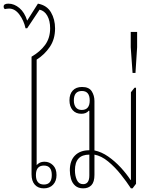

<svg xmlns="http://www.w3.org/2000/svg" viewBox="-38 -1029 858 1053"><path d="M202 4Q171 4 153 -16Q135 -36 135 -73V-718Q183 -746 210 -783.5Q237 -821 237 -874Q237 -915 221.5 -942.5Q206 -970 179 -976L111 -874H102Q93 -916 68.5 -949Q44 -982 12 -982Q6 -982 -1 -981Q-8 -980 -11 -979Q-18 -983 -18 -993Q-18 -1009 8 -1009Q40 -1009 68.5 -985Q97 -961 111 -916L170 -1009Q219 -1000 241.5 -961.5Q264 -923 264 -873Q264 -814 235 -771.5Q206 -729 163 -702V-123Q168 -130 179 -136Q190 -142 207 -142Q233 -142 252.5 -123Q272 -104 272 -69Q272 -36 253 -16Q234 4 202 4ZM203 -17Q246 -17 246 -69Q246 -121 203 -121Q159 -121 159 -69Q159 -17 203 -17Z M418 4Q391 4 374.5 -10.5Q358 -25 351.5 -48Q345 -71 345 -95Q345 -148 373.5 -176.5Q402 -205 452 -205V-421L449 -422Q435 -405 408 -405Q378 -405 360.5 -425Q343 -445 343 -479Q343 -513 361 -532.5Q379 -552 412 -552Q450 -552 465 -528.5Q480 -505 480 -475V-204Q519 -196 555.5 -170.5Q592 -145 623.5 -111Q655 -77 678 -42H680V-523L700 -548H708V-21L689 4H680Q656 -33 624 -73Q592 -113 555 -143.5Q518 -174 480 -181V-70Q480 -31 463.5 -13.5Q447 4 418 4ZM410 -426Q454 -426 454 -478Q454 -530 411 -530Q367 -530 367 -478Q367 -454 378 -440Q389 -426 410 -426ZM418 -19Q452 -19 452 -67V-181Q373 -181 373 -95Q373 -65 383.5 -42Q394 -19 418 -19Z M689 -629 679 -770V-854H714V-770L705 -629Z"/></svg>

Font: Noto Serif Thai Condensed Thin
Style: Regular
Weight: 100
Width: 3
Designer: Monotype Design Team
Foundry: Monotype Imaging Inc.
Version: Version 2.001; ttfautohint (v1.8.4.7-5d5b)